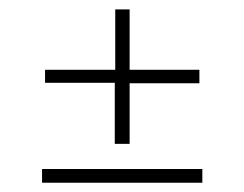

<svg xmlns="http://www.w3.org/2000/svg" viewBox="-20 -440 522 410"><path d="M76.2 -263.2V-291H226.1V-419.9H256.8V-291H405.8V-262.2H256.8V-132.8H225.1V-263.2ZM69.8 -49.8V-79.1H412.1V-49.8Z"/></svg>

Font: Halibut Thin
Style: Regular
Weight: 250
Designer: Matteo Maggi
Foundry: Collletttivo
Version: Version 3.080 | FøM Fix